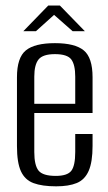

<svg xmlns="http://www.w3.org/2000/svg" viewBox="-20 -658 387 687"><path d="M180.9 8.7Q130.7 8.7 99.9 -2.8Q69.1 -14.3 54.9 -45.2Q40.7 -76 40.7 -135.1V-381.5Q40.7 -451.8 72.5 -477.7Q104.3 -503.6 176.6 -503.6Q248.2 -503.6 279.7 -477.7Q311.2 -451.8 311.2 -381.5V-253.7H102.7V-114.1Q102.7 -66.5 118 -47.5Q133.3 -28.6 179.5 -28.6Q220.9 -28.6 235.1 -46.8Q249.2 -65.1 249.2 -114.1V-178.5H311.2V-136.1Q311.2 -78.2 297.3 -46.6Q283.4 -15 254.7 -3.1Q226.1 8.7 180.9 8.7ZM102.7 -286.5H249.2V-383.7Q249.2 -426.3 235.1 -445.3Q220.9 -464.3 176.6 -464.3Q133.3 -464.3 118 -445.3Q102.7 -426.3 102.7 -383.7ZM63.5 -546.4 152.6 -638.2H194.3L283.6 -546.4H239.8L173.5 -604.8L108.6 -546.4Z"/></svg>

Font: Alumni Sans SC Thin
Style: Regular
Weight: 100
Designer: Robert E. Leuschke
Foundry: Robert E. Leuschke
Version: Version 1.018